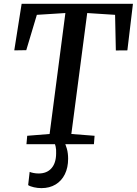

<svg xmlns="http://www.w3.org/2000/svg" viewBox="-20 -763 724 1016"><path d="M120 0 124 -44.5 242.5 -54 326 -694 175 -684.5 119 -497.5 55.5 -496.5 94.5 -743H683.5L654 -496.5L593 -496L589 -684.5L441.5 -694L357.5 -54L480.5 -44.5L477 0ZM293.5 -14.5 319 -12.5Q327.5 1 334 24.5Q340.5 48 340.5 77Q340.5 124 323.2 159Q306 194 274.2 213.2Q242.5 232.5 199 232.5Q179.5 232.5 159.5 228Q139.5 223.5 129 216.5L137 146.5Q143 149.5 156.5 152.2Q170 155 184 155Q228 155 252.2 127.5Q276.5 100 277 49.5Q278 27.5 274.5 13Q271 -1.5 267.5 -12.5Z"/></svg>

Font: Merriweather 20pt Medium
Style: Italic
Weight: 500
Italic angle: -7.8°
Version: Version 2.101